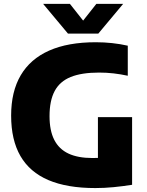

<svg xmlns="http://www.w3.org/2000/svg" viewBox="-20 -970 768 1000"><path d="M476.5 9.5Q329.5 9.5 232.2 -32Q135 -73.5 86.5 -157.2Q38 -241 38 -368Q38 -493 88 -578Q138 -663 236 -706.5Q334 -750 478.5 -750Q522 -750 564 -745.5Q606 -741 645.5 -732V-575.5Q608.5 -583.5 571.5 -587.8Q534.5 -592 496 -592Q405 -592 348.2 -569Q291.5 -546 264.8 -496Q238 -446 238 -365Q238 -290 262.5 -241.8Q287 -193.5 336.5 -170.2Q386 -147 461 -147Q489.5 -147 519 -149.2Q548.5 -151.5 572.5 -155.5L490 -84.5V-360H668V-7.5Q620 0 571.8 4.8Q523.5 9.5 476.5 9.5ZM334 -795 204.5 -950H344L427 -845H399L482 -950H621.5L492 -795Z"/></svg>

Font: Encode Sans SC ExtraBold
Style: Regular
Weight: 800
Version: Version 3.002